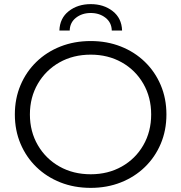

<svg xmlns="http://www.w3.org/2000/svg" viewBox="-20 -905 879 931"><path d="M420 6Q340 6 273 -20.5Q206 -47 156.5 -95Q107 -143 79.5 -208Q52 -273 52 -350Q52 -427 79.5 -492Q107 -557 156.5 -605Q206 -653 273 -679.5Q340 -706 420 -706Q499 -706 566 -679.5Q633 -653 682.5 -605Q732 -557 759.5 -492Q787 -427 787 -350Q787 -273 759.5 -208Q732 -143 682.5 -95Q633 -47 566 -20.5Q499 6 420 6ZM420 -60Q504 -60 570.5 -97.5Q637 -135 675 -201Q713 -267 713 -350Q713 -433 675 -499Q637 -565 570.5 -602.5Q504 -640 420 -640Q335 -640 268.5 -602.5Q202 -565 163.5 -499Q125 -433 125 -350Q125 -267 163.5 -201Q202 -135 268.5 -97.5Q335 -60 420 -60ZM268 -757Q270 -817 313.5 -851Q357 -885 420 -885Q483 -885 526.5 -851Q570 -817 572 -757H522Q521 -796 491.5 -819Q462 -842 420 -842Q378 -842 348.5 -819Q319 -796 318 -757Z"/></svg>

Font: Montserrat
Style: Regular
Weight: 400
Designer: Julieta Ulanovsky
Foundry: Julieta Ulanovsky
Version: Version 9.000; ttfautohint (v1.8.4.7-5d5b)